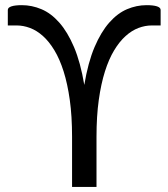

<svg xmlns="http://www.w3.org/2000/svg" viewBox="-20 -742 668 762"><path d="M11 -702.5Q11 -712 25.5 -716.8Q40 -721.5 67 -721.5Q106.5 -721.5 144.5 -705.5Q182.5 -689.5 215.2 -652.5Q248 -615.5 273.8 -555Q299.5 -494.5 314.5 -405Q329.5 -494.5 355.2 -555Q381 -615.5 413.8 -652.5Q446.5 -689.5 484.2 -705.5Q522 -721.5 561.5 -721.5Q588.5 -721.5 603 -716.8Q617.5 -712 617.5 -702.5V-641H582.5Q556 -641 529.5 -631Q503 -621 478.5 -599Q454 -577 433 -542.2Q412 -507.5 396.5 -458.5Q381 -409.5 372 -345.2Q363 -281 363 -199.5V0H266V-199.5Q266 -281 257 -345.2Q248 -409.5 232.5 -458.5Q217 -507.5 196 -542.2Q175 -577 150.5 -599Q126 -621 99.2 -631Q72.5 -641 46 -641H11Z"/></svg>

Font: Lato-Regular
Style: Regular
Weight: 400
Designer: Lukasz Dziedzic with Adam Twardoch and Botio Nikoltchev
Foundry: tyPoland Lukasz Dziedzic
Version: Version 2.015; 2015-08-06; http://www.latofonts.com/